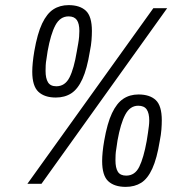

<svg xmlns="http://www.w3.org/2000/svg" viewBox="-20 -718 730 750"><path d="M87 0 579 -686H633L142 0ZM198 -337Q154 -337 130 -359.5Q106 -382 106 -438Q106 -454 108 -474Q110 -494 114 -518Q126 -587 144.5 -626Q163 -665 188.5 -681.5Q214 -698 248 -698Q292 -698 315.5 -676Q339 -654 339 -597Q339 -581 337.5 -561Q336 -541 331 -517Q320 -449 302 -409.5Q284 -370 258.5 -353.5Q233 -337 198 -337ZM471 12Q427 12 403 -10Q379 -32 379 -89Q379 -105 381 -125Q383 -145 387 -168Q399 -237 417.5 -276Q436 -315 461.5 -332Q487 -349 521 -349Q565 -349 588.5 -327Q612 -305 612 -248Q612 -232 610.5 -212Q609 -192 604 -167Q593 -99 575 -59.5Q557 -20 531.5 -4Q506 12 471 12ZM200 -381Q234 -381 251.5 -415.5Q269 -450 280 -517Q283 -534 285.5 -548Q288 -562 289 -574.5Q290 -587 290 -597Q290 -626 280 -640Q270 -654 248 -654Q215 -654 196.5 -619.5Q178 -585 166 -518Q164 -501 161.5 -487.5Q159 -474 158.5 -462.5Q158 -451 158 -441Q158 -412 167.5 -396.5Q177 -381 200 -381ZM473 -32Q507 -32 524 -66.5Q541 -101 553 -167Q556 -185 558 -199Q560 -213 561.5 -225Q563 -237 563 -247Q563 -276 553 -290.5Q543 -305 520 -305Q488 -305 469.5 -270.5Q451 -236 439 -169Q437 -152 434.5 -138Q432 -124 431.5 -113Q431 -102 431 -92Q431 -62 440.5 -47Q450 -32 473 -32Z"/></svg>

Font: Archivo Condensed ExtraLight
Style: Italic
Weight: 250
Width: 3
Italic angle: -10°
Designer: Hector Gatti
Foundry: Omnibus-Type
Version: Version 2.001